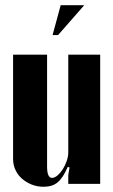

<svg xmlns="http://www.w3.org/2000/svg" viewBox="-20 -704 433 734"><path d="M239 -66Q221 -24 200.5 -7Q180 10 147 10Q122 10 101 1.5Q80 -7 64 -21Q48 -35 39 -54.5Q30 -74 30 -96V-495H160V-67Q160 -24 179 -24Q189 -24 200 -33.5Q211 -43 220 -57Q229 -71 235 -88.5Q241 -106 241 -121V-495H363V-1H241V-35L246 -64ZM181 -570 212 -684H302L202 -570Z"/></svg>

Font: Moniqa Black Heading
Style: Regular
Weight: 900
Designer: Rajesh Rajput
Foundry: Rajesh Rajput
Version: Version 1.000